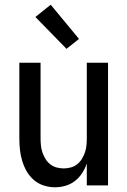

<svg xmlns="http://www.w3.org/2000/svg" viewBox="-20 -786 540 814"><path d="M213 8Q189 8 165.5 0.5Q142 -7 123.5 -23Q105 -39 93 -60Q81 -81 74 -104.5Q67 -128 64.5 -152Q62 -176 62 -200V-520H152V-200Q152 -185 153.5 -169.5Q155 -154 160 -139.5Q165 -125 173 -112Q181 -99 193 -89.5Q205 -80 220 -76Q235 -72 250 -72Q265 -72 280 -76Q295 -80 307 -89.5Q319 -99 327 -112Q335 -125 340 -139.5Q345 -154 346.5 -169.5Q348 -185 348 -200V-520H438V0H348V-93Q341 -72 328.5 -52.5Q316 -33 298 -19Q280 -5 258 1.5Q236 8 213 8ZM262 -579 130 -714 195 -766 315 -621Z"/></svg>

Font: Iosevka Custom Medium
Style: Regular
Weight: 500
Monospace: yes
Designer: Belleve Invis
Foundry: Belleve Invis
Version: Version 32.5.0; ttfautohint (v1.8.4)